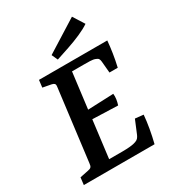

<svg xmlns="http://www.w3.org/2000/svg" viewBox="-184 -863 868 964"><g transform="rotate(-30 249.5 -381.0)"><path d="M409 -425 403 -492Q402 -502 398.5 -508Q395 -514 384 -518Q372 -523 352.5 -523.5Q333 -524 316 -524H249L223 -317L372 -323Q374 -308 371.5 -291.5Q369 -275 364 -260L217 -265L190 -49H267Q291 -49 312 -51Q333 -53 346 -58Q357 -62 362.5 -68.5Q368 -75 372 -84L404 -161L452 -156Q449 -120 442 -80Q435 -40 425 0H15L20 -42L69 -52Q82 -54 87.5 -60Q93 -66 94 -80L146 -494Q148 -507 143 -512Q138 -517 127 -519L79 -528L84 -570H480Q477 -536 471.5 -500Q466 -464 457 -425ZM217 -611 201 -646 386 -762 427 -697Q404 -681 367.5 -665Q331 -649 291 -635.5Q251 -622 217 -611Z"/></g></svg>

Font: Yrsa Medium
Style: Italic
Weight: 500
Italic angle: -7.10001°
Designer: Anna Giedrys (Yrsa+Rasa design), David Brezina (Yrsa art-direction, Rasa art-direction, design)
Foundry: Rosetta Type Foundry
Version: Version 2.004